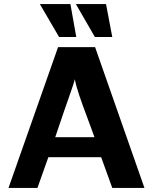

<svg xmlns="http://www.w3.org/2000/svg" viewBox="-20 -929 767 949"><path d="M177 -909H328L357 -746H272ZM355 -909H504L535 -746H449ZM22 0 267 -696H450L694 0H535L480 -152H219L165 0ZM253 -251H447Q437 -280 413 -343.5Q389 -407 372.5 -455.5Q356 -504 350 -537Q343 -512 331 -478Q319 -444 296.5 -379Q274 -314 253 -251Z"/></svg>

Font: Coval
Style: Heavy
Weight: 900
Foundry: Context Ltd
Version: Version 001.000